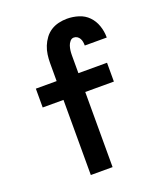

<svg xmlns="http://www.w3.org/2000/svg" viewBox="-138 -832 775 920"><g transform="rotate(-20 250.0 -371.5)"><path d="M165 0V-383H59V-479H165V-571Q165 -592 168 -613.5Q171 -635 179 -655Q187 -675 200 -692.5Q213 -710 231 -721.5Q249 -733 270.5 -738Q292 -743 313 -743Q343 -743 372 -734Q401 -725 421.5 -704Q442 -683 452 -654Q462 -625 462 -596V-593H350V-594Q350 -603 348.5 -612Q347 -621 342.5 -629Q338 -637 330.5 -642Q323 -647 313 -647Q302 -647 294 -637.5Q286 -628 282.5 -617Q279 -606 277.5 -594.5Q276 -583 276 -571V-479H422V-383H276V0Z"/></g></svg>

Font: Iosevka Fixed
Style: Bold
Weight: 700
Monospace: yes
Designer: Belleve Invis
Foundry: Belleve Invis
Version: Version 32.3.0